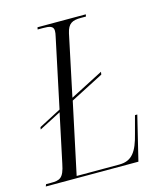

<svg xmlns="http://www.w3.org/2000/svg" viewBox="-129 -796 756 879"><g transform="rotate(-15 249.5 -357.0)"><path d="M-21 0H418L469 -210H458L436 -128C416 -48 391 -10 330 -10H128L200 -348L357 -429L359 -442L202 -361L263 -650C273 -695 294 -704 334 -704H358L360 -714H131L129 -704H154C184 -704 204 -701 204 -678C204 -672 203 -661 200 -650L131 -324L26 -269L24 -258L128 -312L79 -81C66 -15 48 -10 5 -10H-17Z"/></g></svg>

Font: Noto Serif Display Condensed Light
Style: Italic
Weight: 300
Width: 3
Italic angle: -12°
Designer: Monotype Design Team
Foundry: Monotype Imaging Inc.
Version: Version 2.009